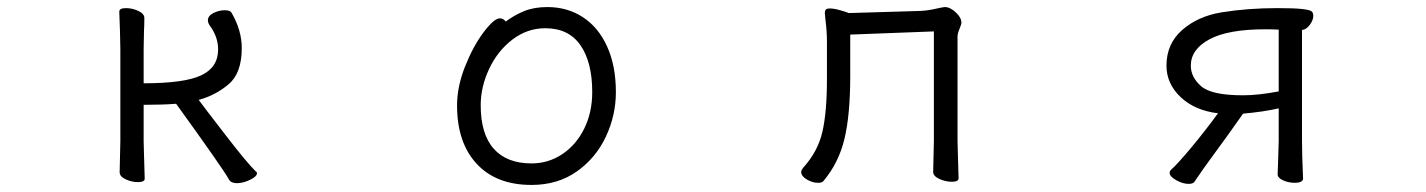

<svg xmlns="http://www.w3.org/2000/svg" viewBox="-20 -506 4040 544"><path d="M320 -415 318 -473Q318 -483 337 -483Q355 -483 372 -475Q389 -467 389 -455Q389 -434 388 -419L387 -366V-270Q502 -270 550 -292.5Q598 -315 598 -366Q598 -402 574 -434Q569 -442 569 -448Q569 -461 584.5 -469Q600 -477 617 -477Q632 -477 636 -470Q665 -420 665 -370Q665 -299 628 -267.5Q591 -236 543 -223Q553 -209 617 -126Q681 -43 705 -20Q708 -19 708 -15Q708 -6 688.5 3.5Q669 13 651 13Q635 13 629 3Q612 -28 479 -212Q442 -209 387 -209V-106L388 -68L390 0Q390 10 371 10Q353 10 336 2Q319 -6 319 -18L321 -106V-366Z M1531 -486Q1588 -486 1632 -457Q1676 -428 1700.5 -373.5Q1725 -319 1725 -245Q1725 -179 1696.5 -118.5Q1668 -58 1614 -20Q1560 18 1486 18Q1386 18 1330.5 -42Q1275 -102 1275 -207Q1275 -261 1298 -318.5Q1321 -376 1350.5 -415Q1380 -454 1396 -454Q1406 -454 1413 -445Q1437 -463 1465 -474.5Q1493 -486 1531 -486ZM1658 -245Q1658 -330 1624.5 -378Q1591 -426 1525 -426Q1474 -426 1432 -394Q1390 -362 1366 -311Q1342 -260 1342 -208Q1342 -126 1379 -84.5Q1416 -43 1486 -43Q1534 -43 1573.5 -69.5Q1613 -96 1635.5 -142Q1658 -188 1658 -245Z M2389 -408V-291Q2389 -180 2372.5 -112Q2356 -44 2313 7Q2309 12 2298 12Q2282 12 2266 2.5Q2250 -7 2250 -19Q2250 -23 2255 -30Q2297 -76 2310 -132Q2323 -188 2323 -281V-387Q2323 -418 2319 -448L2317 -469Q2317 -474 2319 -478Q2322 -482 2331 -482Q2343 -482 2360.5 -477Q2378 -472 2385 -469L2587 -475Q2610 -476 2635 -482Q2653 -486 2657 -486Q2672 -486 2688 -471Q2704 -456 2704 -442Q2704 -437 2698.5 -424Q2693 -411 2693 -402V-107L2694 -69L2696 -1Q2696 9 2677 9Q2659 9 2641.5 1Q2624 -7 2624 -19L2626 -107V-417Z M3601 -40 3603 -106V-199Q3559 -189 3502 -184Q3468 -135 3402 -45Q3395 -36 3365 8Q3361 15 3348 15Q3331 15 3312.5 4.5Q3294 -6 3294 -16Q3294 -21 3298 -25Q3316 -41 3354.5 -87Q3393 -133 3431 -185Q3365 -193 3325 -231Q3285 -269 3285 -320Q3285 -382 3329.5 -421Q3374 -460 3441 -471Q3515 -483 3599 -483Q3647 -483 3669 -480.5Q3691 -478 3696 -474Q3701 -470 3701 -461Q3701 -449 3691 -435.5Q3681 -422 3669 -421V-106Q3669 -69 3672 0Q3672 6 3665.5 9Q3659 12 3649 12Q3631 12 3615.5 5Q3600 -2 3600 -12V-13ZM3565 -423Q3459 -423 3406.5 -394.5Q3354 -366 3354 -320Q3354 -287 3383.5 -261.5Q3413 -236 3502 -236Q3545 -236 3603 -247V-422Q3590 -423 3565 -423Z"/></svg>

Font: Iansui
Style: Regular
Weight: 400
Designer: But Ko / Fontworks Inc.
Foundry: zi-hi.com / Fontworks Inc.
Version: Version 1.002